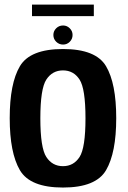

<svg xmlns="http://www.w3.org/2000/svg" viewBox="-20 -816 560 840"><path d="M255.5 4.5Q111.5 4.5 67 -71.5Q22.5 -147.5 22.5 -299Q22.5 -451 67 -526.2Q111.5 -601.5 255.5 -601.5Q399.5 -601.5 444 -526.2Q488.5 -451 488.5 -299Q488.5 -147.5 444 -71.5Q399.5 4.5 255.5 4.5ZM255.5 -89Q302 -89 328 -129Q354 -169 354 -298.5Q354 -428 328 -468Q302 -508 255.5 -508Q209 -508 182.8 -468Q156.5 -428 156.5 -298.5Q156.5 -169 182.8 -129Q209 -89 255.5 -89ZM256 -621Q238.5 -621 226 -633.2Q213.5 -645.5 213.5 -663Q213.5 -680 225.8 -692.2Q238 -704.5 256 -704.5Q273 -704.5 285.2 -692.2Q297.5 -680 297.5 -663Q297.5 -645.5 285.2 -633.2Q273 -621 256 -621ZM120 -745.5V-796H390.5V-745.5Z"/></svg>

Font: Anybody SemiBold
Style: Regular
Weight: 600
Designer: Tyler Finck
Foundry: Etcetera Type Company
Version: Version 1.010; ttfautohint (v1.8.3) -l 8 -r 50 -G 200 -x 14 